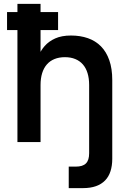

<svg xmlns="http://www.w3.org/2000/svg" viewBox="-20 -740 665 1000"><path d="M16.7 -583.3V-677H282.5V-583.3ZM444.3 -297.2Q444.3 -332 436 -358.9Q427.8 -385.8 411.8 -404.2Q395.8 -422.7 372.2 -432.4Q348.7 -442.2 318.2 -442.2Q287.8 -442.2 264.1 -432.6Q240.5 -423.1 224.3 -404.7Q208.1 -386.2 199.6 -359.1Q191.2 -332 191.2 -297.2L164.5 -382.4Q168.6 -414.4 179.9 -445.2Q191.2 -476.1 212.8 -500.5Q234.4 -525 267.9 -540Q301.4 -555 349.8 -555Q398 -555 437.7 -541.2Q477.3 -527.4 505.7 -498.8Q534 -470.1 549.3 -426.3Q564.7 -382.6 564.7 -322.7V0H444.3ZM70.8 0V-720H191.2V0ZM564.7 77.5V87.2Q564.7 123.2 555.5 151.7Q546.4 180.2 527.6 199.6Q508.8 219.1 480 229.5Q451.3 239.8 412.1 239.8H402H338V127.8H374.5Q392.7 127.8 405.9 123.7Q419.1 119.6 427.6 111.1Q436.1 102.6 440.2 89.4Q444.3 76.2 444.3 58V0H564.7Z"/></svg>

Font: Vela Sans GX ExtLt
Style: Regular
Weight: 200
Designer: Principal design: Mikhail Sharanda - project Manrope.
Design modification: Ravid Balaliev
Foundry: Mikhail Sharanda
Version: Version 1.001